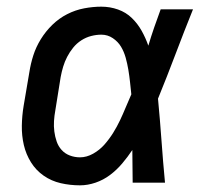

<svg xmlns="http://www.w3.org/2000/svg" viewBox="-20 -548 640 576"><path d="M220 8Q190 8 162 1.5Q134 -5 111 -21Q88 -37 73 -61Q58 -85 51.5 -113Q45 -141 45.5 -171Q46 -201 51 -231L68 -331Q72 -357 80 -382Q88 -407 102.5 -430.5Q117 -454 137 -473.5Q157 -493 181.5 -505.5Q206 -518 232.5 -523Q259 -528 284 -528Q310 -528 334 -519.5Q358 -511 375.5 -494Q393 -477 405 -455.5Q417 -434 425 -411Q433 -438 442.5 -465.5Q452 -493 462 -520H559Q532 -453 506.5 -385.5Q481 -318 454 -252Q460 -189 464.5 -126Q469 -63 475 0H378Q378 -24 377.5 -48.5Q377 -73 377 -98Q363 -77 346.5 -57.5Q330 -38 310 -23Q290 -8 266.5 0Q243 8 220 8ZM220 -76Q240 -76 259.5 -87Q279 -98 293.5 -114.5Q308 -131 319.5 -149.5Q331 -168 340 -187Q349 -206 357 -225.5Q365 -245 374 -265Q372 -284 370 -302.5Q368 -321 365 -339Q362 -357 357 -375Q352 -393 343 -408Q334 -423 318.5 -433.5Q303 -444 284 -444Q269 -444 253.5 -440Q238 -436 224 -427Q210 -418 199.5 -405Q189 -392 181.5 -377.5Q174 -363 169.5 -348Q165 -333 162 -317L146 -217Q143 -201 142 -185Q141 -169 143 -153.5Q145 -138 150 -123.5Q155 -109 165 -98Q175 -87 189.5 -81.5Q204 -76 220 -76Z"/></svg>

Font: Iosevka Custom Medium
Style: Italic
Weight: 500
Italic angle: -9°
Designer: Belleve Invis
Foundry: Belleve Invis
Version: Version 27.0.1